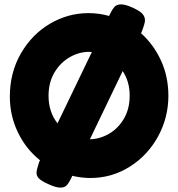

<svg xmlns="http://www.w3.org/2000/svg" viewBox="-20 -802 815 878"><path d="M256 56Q236 56 201 40Q170 26 158.5 14.5Q147 3 147 -12Q147 -25 159 -61L163 -69Q98 -121 61.5 -197.5Q25 -274 25 -360Q25 -470 75.5 -557.5Q126 -645 208.5 -693.5Q291 -742 384 -742Q434 -742 479 -729L481 -734Q493 -759 503.5 -770.5Q514 -782 534 -782Q554 -782 589 -766Q619 -752 631 -739Q643 -726 643 -709Q643 -696 629 -659L625 -650Q683 -598 716.5 -524.5Q750 -451 750 -364Q750 -264 702.5 -177.5Q655 -91 573 -39.5Q491 12 393 12Q355 12 310 2L308 8Q296 33 286 44.5Q276 56 256 56ZM243 -238 400 -564Q396 -565 388 -565Q342 -565 299 -540.5Q256 -516 229 -470.5Q202 -425 202 -364Q202 -290 243 -238ZM541 -477 391 -165Q436 -166 478 -190Q520 -214 546.5 -259Q573 -304 573 -365Q573 -429 541 -477Z"/></svg>

Font: Fredoka One
Style: Regular
Weight: 400
Designer: Milena B. Brandão, Ben Nathan
Version: Version 2.000; ttfautohint (v1.5.33-1714) -l 8 -r 50 -G 200 